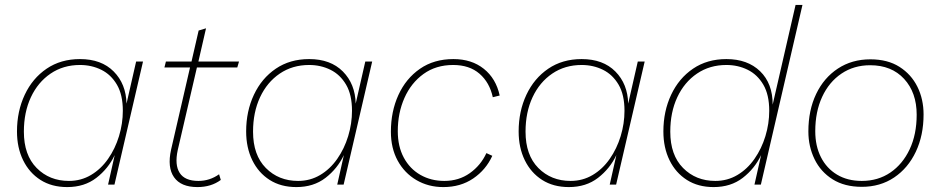

<svg xmlns="http://www.w3.org/2000/svg" viewBox="-20 -750 3821 780"><path d="M253 10Q190 10 144.5 -19Q99 -48 74 -99Q49 -150 49 -216Q49 -298 80.5 -365Q112 -432 169.5 -471Q227 -510 305 -510Q392 -510 442 -459.5Q492 -409 494 -329L533 -500H561L445 0H419L446 -120Q420 -65 371.5 -27.5Q323 10 253 10ZM260 -15Q309 -15 349.5 -39Q390 -63 419 -104.5Q448 -146 463.5 -197Q479 -248 479 -300Q479 -365 455 -406Q431 -447 391.5 -466.5Q352 -486 305 -486Q237 -486 185.5 -451Q134 -416 105.5 -355Q77 -294 77 -215Q77 -120 129 -67.5Q181 -15 260 -15Z M782 10Q715 10 687 -30Q659 -70 675 -142L752 -476H648L654 -500H758L787 -626L817 -635L786 -500H951L944 -476H780L702 -140Q689 -80 710 -47.5Q731 -15 786 -15Q832 -15 870 -42L877 -19Q838 10 782 10Z M1184 10Q1121 10 1075.5 -19Q1030 -48 1005 -99Q980 -150 980 -216Q980 -298 1011.5 -365Q1043 -432 1100.5 -471Q1158 -510 1236 -510Q1323 -510 1373 -459.5Q1423 -409 1425 -329L1464 -500H1492L1376 0H1350L1377 -120Q1351 -65 1302.5 -27.5Q1254 10 1184 10ZM1191 -15Q1240 -15 1280.5 -39Q1321 -63 1350 -104.5Q1379 -146 1394.5 -197Q1410 -248 1410 -300Q1410 -365 1386 -406Q1362 -447 1322.5 -466.5Q1283 -486 1236 -486Q1168 -486 1116.5 -451Q1065 -416 1036.5 -355Q1008 -294 1008 -215Q1008 -120 1060 -67.5Q1112 -15 1191 -15Z M1781 10Q1720 10 1671.5 -18.5Q1623 -47 1595.5 -97.5Q1568 -148 1568 -215Q1568 -297 1598.5 -364Q1629 -431 1686 -470.5Q1743 -510 1822 -510Q1896 -510 1945.5 -470.5Q1995 -431 2010 -362L1982 -355Q1969 -415 1928 -450.5Q1887 -486 1821 -486Q1751 -486 1700.5 -449.5Q1650 -413 1623 -352Q1596 -291 1596 -217Q1596 -155 1620.5 -109.5Q1645 -64 1688 -39.5Q1731 -15 1785 -15Q1844 -15 1888.5 -46.5Q1933 -78 1956 -128L1980 -117Q1954 -60 1902.5 -25Q1851 10 1781 10Z M2291 10Q2228 10 2182.5 -19Q2137 -48 2112 -99Q2087 -150 2087 -216Q2087 -298 2118.5 -365Q2150 -432 2207.5 -471Q2265 -510 2343 -510Q2430 -510 2480 -459.5Q2530 -409 2532 -329L2571 -500H2599L2483 0H2457L2484 -120Q2458 -65 2409.5 -27.5Q2361 10 2291 10ZM2298 -15Q2347 -15 2387.5 -39Q2428 -63 2457 -104.5Q2486 -146 2501.5 -197Q2517 -248 2517 -300Q2517 -365 2493 -406Q2469 -447 2429.5 -466.5Q2390 -486 2343 -486Q2275 -486 2223.5 -451Q2172 -416 2143.5 -355Q2115 -294 2115 -215Q2115 -120 2167 -67.5Q2219 -15 2298 -15Z M2879 10Q2816 10 2770.5 -19Q2725 -48 2700 -99Q2675 -150 2675 -216Q2675 -298 2706.5 -365Q2738 -432 2795.5 -471Q2853 -510 2931 -510Q3017 -510 3068 -460.5Q3119 -411 3119 -325L3212 -730H3240L3071 0H3045L3072 -120Q3046 -65 2997.5 -27.5Q2949 10 2879 10ZM2886 -15Q2935 -15 2975.5 -39Q3016 -63 3045 -104.5Q3074 -146 3089.5 -197Q3105 -248 3105 -300Q3105 -365 3081 -406Q3057 -447 3017.5 -466.5Q2978 -486 2931 -486Q2863 -486 2811.5 -451Q2760 -416 2731.5 -355Q2703 -294 2703 -215Q2703 -120 2755 -67.5Q2807 -15 2886 -15Z M3481 9Q3411 9 3362.5 -21.5Q3314 -52 3289 -103.5Q3264 -155 3264 -216Q3264 -302 3295.5 -368Q3327 -434 3384 -471.5Q3441 -509 3516 -509Q3586 -509 3634 -478.5Q3682 -448 3707 -397.5Q3732 -347 3732 -285Q3732 -200 3700.5 -133.5Q3669 -67 3612.5 -29Q3556 9 3481 9ZM3481 -15Q3547 -15 3597 -49Q3647 -83 3675.5 -143.5Q3704 -204 3704 -284Q3704 -374 3653 -429.5Q3602 -485 3515 -485Q3449 -485 3398.5 -451Q3348 -417 3320 -356.5Q3292 -296 3292 -217Q3292 -157 3315 -111.5Q3338 -66 3380.5 -40.5Q3423 -15 3481 -15Z"/></svg>

Font: Work Sans ExtraLight
Style: Italic
Weight: 200
Italic angle: -13°
Designer: Wei Huang
Foundry: Wei Huang
Version: Version 2.012; ttfautohint (v1.8.3)